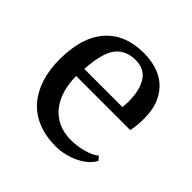

<svg xmlns="http://www.w3.org/2000/svg" viewBox="-140 -641 783 783"><g transform="rotate(45 251.5 -250.0)"><path d="M263 -468Q206 -468 176 -429.5Q146 -391 140 -294H360Q361 -303 361.5 -311.5Q362 -320 362 -328Q362 -392 338 -430Q314 -468 263 -468ZM446 -70Q438 -53 421 -38Q404 -23 382 -12Q360 -1 334 5.5Q308 12 281 12Q222 12 177 -6.5Q132 -25 102 -59.5Q72 -94 56.5 -142Q41 -190 41 -250Q41 -378 100 -445Q159 -512 267 -512Q302 -512 336 -502.5Q370 -493 396.5 -471Q423 -449 439.5 -412.5Q456 -376 456 -322Q456 -305 454.5 -287.5Q453 -270 449 -250H137Q137 -208 147.5 -171.5Q158 -135 179 -108Q200 -81 232 -65.5Q264 -50 307 -50Q342 -50 378 -60Q414 -70 432 -86Z"/></g></svg>

Font: PTSerif
Style: Regular
Weight: 400
Designer: A.Korolkova, O.Umpeleva, V.Yefimov
Foundry: ParaType Ltd
Version: Version 1.000W OFL; ttfautohint (v1.2) -l 8 -r 50 -G 200 -x 